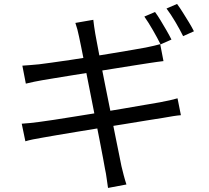

<svg xmlns="http://www.w3.org/2000/svg" viewBox="-20 -872 1040 955"><path d="M751.1 -812.3Q764.1 -794.9 778.9 -770.3Q793.8 -745.8 808.2 -720.8Q822.6 -695.8 832.8 -675.3L778.7 -651.2Q763.9 -681.6 740.9 -721.4Q718 -761.2 698 -789.6ZM860.7 -852.4Q874.3 -834 889.9 -809.1Q905.6 -784.2 920.5 -759.7Q935.4 -735.2 944.6 -716.4L890.9 -692.2Q874.6 -725.1 852 -763.4Q829.4 -801.6 808.2 -829.6ZM373.2 -689.6Q369.4 -709 364.8 -725.8Q360.3 -742.7 354.9 -758L444.1 -773.5Q445.5 -759.7 448.3 -740.2Q451.1 -720.8 453.9 -704.3Q455.7 -694.6 462.5 -657.9Q469.3 -621.2 479.9 -566.2Q490.5 -511.2 503.4 -447.3Q516.4 -383.3 529.3 -318.5Q542.2 -253.7 553.5 -196.8Q564.8 -139.9 573.2 -99.6Q581.6 -59.2 584.1 -45.4Q589.1 -24 595.5 0.2Q601.9 24.5 608.9 45.6L517.3 62.8Q513.3 37.4 510.3 14.1Q507.4 -9.2 502.4 -31.2Q500.3 -44.5 492.8 -84.1Q485.3 -123.8 474.5 -179.8Q463.6 -235.8 450.7 -300.2Q437.8 -364.7 425.4 -428.7Q413 -492.7 401.9 -547.7Q390.8 -602.7 383.4 -640.5Q376 -678.4 373.2 -689.6ZM91.2 -545.4Q109.9 -546.8 130.4 -548.3Q150.9 -549.8 174.5 -552.2Q197.4 -555.2 238.3 -560.7Q279.2 -566.2 331 -574Q382.8 -581.8 438.3 -590.6Q493.8 -599.4 545.8 -608.2Q597.8 -617 639.5 -624Q681.2 -631 705.1 -635.6Q727 -640 745.7 -644.4Q764.5 -648.7 776.9 -652.3L793.1 -568.1Q782 -567.1 761.6 -564.1Q741.2 -561.2 721.4 -558.2Q695.7 -554.2 652.6 -547.5Q609.5 -540.8 557.1 -532.3Q504.7 -523.8 449.4 -515.1Q394.1 -506.4 342.8 -498.1Q291.4 -489.8 251.4 -483.2Q211.3 -476.5 189.5 -472.9Q168.7 -469.2 149.9 -465.4Q131 -461.6 108.5 -456ZM88.1 -256.7Q106 -257.7 131.4 -260.3Q156.8 -262.9 176.3 -265.7Q203.3 -269.1 248.9 -276.1Q294.5 -283.1 352 -292.4Q409.6 -301.7 470.9 -311.5Q532.2 -321.3 590.4 -331.4Q648.5 -341.5 696.8 -349.8Q745.1 -358.1 775 -363.1Q804 -368.5 825.5 -373.4Q847.1 -378.2 863 -383L879.8 -299Q864.5 -298 841.2 -294.3Q818 -290.5 789.6 -285.5Q756.1 -280.5 706.8 -272.4Q657.5 -264.3 599.2 -254.8Q541 -245.3 480.6 -235.8Q420.2 -226.3 364.6 -216.8Q309 -207.3 264.6 -200.1Q220.1 -192.9 194.5 -187.9Q165.4 -183.1 144 -178.7Q122.6 -174.3 106.2 -169.3Z"/></svg>

Font: Noto Sans KR Thin
Style: Regular
Weight: 100
Designer: Ryoko NISHIZUKA 西塚涼子 (kana, bopomofo & ideographs); Paul D. Hunt (Latin, Greek & Cyrillic); Sandoll Communications 산돌커뮤니
Foundry: Adobe
Version: Version 2.004-H2;hotconv 1.0.118;makeotfexe 2.5.65603